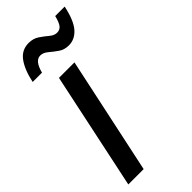

<svg xmlns="http://www.w3.org/2000/svg" viewBox="-238 -786 832 832"><g transform="rotate(-45 178.0 -370.0)"><path d="M6 0 120 -539H215L100 0ZM27 -607Q40 -669 65.5 -704Q91 -739 134 -739Q162 -739 182.5 -725Q203 -711 219.5 -697Q236 -683 253 -683Q270 -683 280 -695.5Q290 -708 298 -740H356Q341 -669 314 -638.5Q287 -608 250 -608Q223 -608 203 -622Q183 -636 166 -650.5Q149 -665 131 -665Q99 -665 84 -607Z"/></g></svg>

Font: Noto Sans Condensed Medium
Style: Italic
Weight: 500
Width: 3
Italic angle: -12°
Designer: Monotype Design Team
Foundry: Monotype Imaging Inc.
Version: Version 2.013; ttfautohint (v1.8.4.7-5d5b)